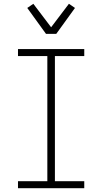

<svg xmlns="http://www.w3.org/2000/svg" viewBox="-20 -994 540 1014"><path d="M75 0V-37H230V-698H75V-735H425V-698H270V-37H425V0ZM223 -815 124 -952 156 -974 250 -850 344 -974 376 -952 277 -815Z"/></svg>

Font: Iosevka Curly Slab Extralight
Style: Regular
Weight: 200
Monospace: yes
Designer: Belleve Invis
Foundry: Belleve Invis
Version: Version 22.1.2; ttfautohint (v1.8.4)